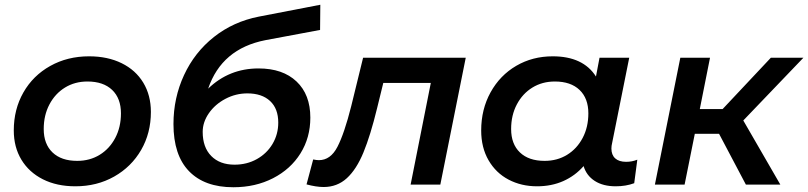

<svg xmlns="http://www.w3.org/2000/svg" viewBox="-20 -777 3401 808"><path d="M38 -228Q38 -317 78.5 -388Q119 -459 191.5 -499.5Q264 -540 355 -540Q433 -540 492 -511Q551 -482 583 -429Q615 -376 615 -306Q615 -217 574 -146Q533 -75 460.5 -34Q388 7 297 7Q219 7 160.5 -22.5Q102 -52 70 -105Q38 -158 38 -228ZM489 -300Q489 -363 452 -398.5Q415 -434 348 -434Q295 -434 253.5 -408.5Q212 -383 188 -337.5Q164 -292 164 -234Q164 -171 201 -135.5Q238 -100 305 -100Q358 -100 399.5 -125.5Q441 -151 465 -196.5Q489 -242 489 -300Z M856 -404Q944 -489 1068 -489Q1170 -489 1228 -434Q1286 -379 1286 -282Q1286 -198 1244.5 -131.5Q1203 -65 1129 -27Q1055 11 962 11Q841 11 775.5 -56.5Q710 -124 710 -255Q710 -365 754.5 -461Q799 -557 880.5 -621.5Q962 -686 1069 -707L1328 -757L1327 -651L1097 -608Q913 -572 856 -404ZM833 -222Q833 -157 869 -120.5Q905 -84 967 -84Q1019 -84 1061 -107.5Q1103 -131 1127 -171.5Q1151 -212 1151 -261Q1151 -320 1116.5 -352Q1082 -384 1021 -384Q972 -384 928.5 -361Q885 -338 859 -300.5Q833 -263 833 -222Z M1940 -534 1833 0H1708L1793 -428H1593L1567 -322Q1539 -207 1509.5 -135.5Q1480 -64 1439.5 -27Q1399 10 1342 10Q1311 10 1270 -1L1298 -106Q1312 -103 1322 -103Q1371 -103 1400 -159Q1429 -215 1458 -330L1508 -534Z M2662 -105 2649 -6Q2614 7 2571 7Q2518 7 2483 -15.5Q2448 -38 2436 -78Q2400 -37 2350.5 -15Q2301 7 2240 7Q2174 7 2120.5 -21Q2067 -49 2036 -102.5Q2005 -156 2005 -228Q2005 -317 2044.5 -388.5Q2084 -460 2152.5 -500Q2221 -540 2306 -540Q2434 -540 2488 -455L2503 -534H2628L2556 -175Q2553 -163 2553 -152Q2553 -125 2569 -110.5Q2585 -96 2615 -96Q2640 -96 2662 -105ZM2456 -300Q2456 -363 2419 -398.5Q2382 -434 2315 -434Q2262 -434 2220.5 -408.5Q2179 -383 2155 -337.5Q2131 -292 2131 -234Q2131 -171 2168 -135.5Q2205 -100 2272 -100Q2325 -100 2366.5 -125.5Q2408 -151 2432 -196.5Q2456 -242 2456 -300Z M3108 -270 3264 0H3119L3006 -214H2904L2861 0H2736L2843 -534H2968L2925 -318H3021L3224 -534H3361Z"/></svg>

Font: Montserrat Alternates SemiBold
Style: Italic
Weight: 600
Italic angle: -11.3°
Designer: Julieta Ulanovsky
Foundry: Julieta Ulanovsky
Version: Version 7.200